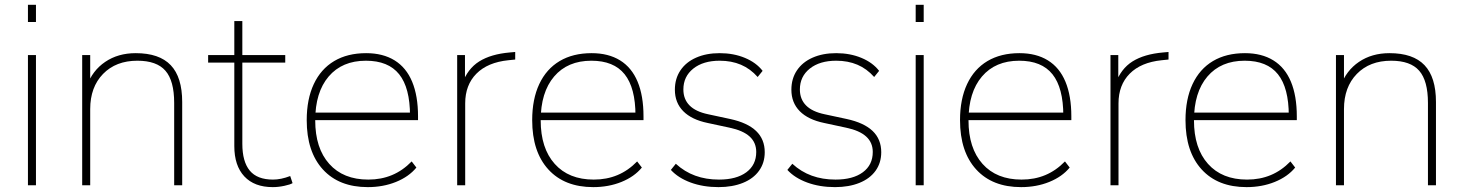

<svg xmlns="http://www.w3.org/2000/svg" viewBox="-20 -767 6061 795"><path d="M95.7 -747.1H128.9V-675.8H95.7ZM95.7 -539.1H128.9V0H95.7Z M320.3 -539.1H353.5V-411.1H339.8Q362.3 -474.6 415.5 -510.7Q468.8 -546.9 542 -546.9Q639.6 -546.9 687 -497.1Q734.4 -447.3 734.4 -344.7V0H701.2V-340.8Q701.2 -432.6 665 -474.1Q628.9 -515.6 548.8 -515.6Q460 -515.6 406.7 -460.9Q353.5 -406.2 353.5 -315.4V0H320.3Z M950.2 -162.1V-507.8H841.8V-539.1H950.2V-679.7H983.4V-539.1H1161.1V-507.8H983.4V-171.9Q983.4 -97.7 1014.2 -60.5Q1044.9 -23.4 1110.4 -23.4Q1143.6 -23.4 1181.6 -38.1L1191.4 -8.8Q1182.6 -2.9 1157.7 2.4Q1132.8 7.8 1109.4 7.8Q1033.2 7.8 991.7 -36.6Q950.2 -81.1 950.2 -162.1Z M1250 -269.5Q1250 -356.4 1279.3 -418.9Q1308.6 -481.4 1363.8 -514.2Q1418.9 -546.9 1496.1 -546.9Q1565.4 -546.9 1613.8 -517.1Q1662.1 -487.3 1686.5 -428.7Q1710.9 -370.1 1710.9 -285.2V-269.5H1267.6V-300.8H1698.2L1677.7 -288.1Q1677.7 -403.3 1632.8 -459.5Q1587.9 -515.6 1495.1 -515.6Q1396.5 -515.6 1340.8 -450.2Q1285.2 -384.8 1285.2 -268.6Q1285.2 -153.3 1343.3 -88.4Q1401.4 -23.4 1504.9 -23.4Q1558.6 -23.4 1603 -42Q1647.5 -60.5 1684.6 -98.6L1704.1 -73.2Q1672.9 -35.2 1619.6 -13.7Q1566.4 7.8 1502.9 7.8Q1383.8 7.8 1316.9 -65.4Q1250 -138.7 1250 -269.5Z M1873 -539.1H1905.3V-419.9H1893.6Q1916 -482.4 1964.4 -512.7Q2012.7 -543 2090.8 -549.8L2113.3 -551.8V-520.5L2085 -517.6Q1999 -508.8 1952.6 -461.9Q1906.2 -415 1906.2 -338.9V0H1873Z M2183.6 -269.5Q2183.6 -356.4 2212.9 -418.9Q2242.2 -481.4 2297.4 -514.2Q2352.5 -546.9 2429.7 -546.9Q2499 -546.9 2547.4 -517.1Q2595.7 -487.3 2620.1 -428.7Q2644.5 -370.1 2644.5 -285.2V-269.5H2201.2V-300.8H2631.8L2611.3 -288.1Q2611.3 -403.3 2566.4 -459.5Q2521.5 -515.6 2428.7 -515.6Q2330.1 -515.6 2274.4 -450.2Q2218.8 -384.8 2218.8 -268.6Q2218.8 -153.3 2276.9 -88.4Q2335 -23.4 2438.5 -23.4Q2492.2 -23.4 2536.6 -42Q2581.1 -60.5 2618.2 -98.6L2637.7 -73.2Q2606.4 -35.2 2553.2 -13.7Q2500 7.8 2436.5 7.8Q2317.4 7.8 2250.5 -65.4Q2183.6 -138.7 2183.6 -269.5Z M2757.8 -63.5 2778.3 -88.9Q2814.5 -55.7 2858.9 -39.6Q2903.3 -23.4 2957 -23.4Q3029.3 -23.4 3070.3 -53.7Q3111.3 -84 3111.3 -137.7Q3111.3 -176.8 3084 -201.7Q3056.6 -226.6 3001 -238.3L2910.2 -257.8Q2843.8 -271.5 2809.1 -306.6Q2774.4 -341.8 2774.4 -395.5Q2774.4 -441.4 2797.4 -475.6Q2820.3 -509.8 2862.3 -528.3Q2904.3 -546.9 2960 -546.9Q3017.6 -546.9 3064.5 -527.3Q3111.3 -507.8 3137.7 -473.6L3117.2 -448.2Q3086.9 -482.4 3047.9 -499Q3008.8 -515.6 2960 -515.6Q2891.6 -515.6 2850.6 -482.9Q2809.6 -450.2 2809.6 -396.5Q2809.6 -356.4 2835 -330.6Q2860.4 -304.7 2912.1 -293.9L3002.9 -274.4Q3075.2 -258.8 3110.8 -224.6Q3146.5 -190.4 3146.5 -136.7Q3146.5 -92.8 3123 -60.1Q3099.6 -27.3 3056.2 -9.8Q3012.7 7.8 2955.1 7.8Q2891.6 7.8 2839.8 -11.2Q2788.1 -30.3 2757.8 -63.5Z M3240.2 -63.5 3260.7 -88.9Q3296.9 -55.7 3341.3 -39.6Q3385.7 -23.4 3439.5 -23.4Q3511.7 -23.4 3552.7 -53.7Q3593.8 -84 3593.8 -137.7Q3593.8 -176.8 3566.4 -201.7Q3539.1 -226.6 3483.4 -238.3L3392.6 -257.8Q3326.2 -271.5 3291.5 -306.6Q3256.8 -341.8 3256.8 -395.5Q3256.8 -441.4 3279.8 -475.6Q3302.7 -509.8 3344.7 -528.3Q3386.7 -546.9 3442.4 -546.9Q3500 -546.9 3546.9 -527.3Q3593.8 -507.8 3620.1 -473.6L3599.6 -448.2Q3569.3 -482.4 3530.3 -499Q3491.2 -515.6 3442.4 -515.6Q3374 -515.6 3333 -482.9Q3292 -450.2 3292 -396.5Q3292 -356.4 3317.4 -330.6Q3342.8 -304.7 3394.5 -293.9L3485.4 -274.4Q3557.6 -258.8 3593.3 -224.6Q3628.9 -190.4 3628.9 -136.7Q3628.9 -92.8 3605.5 -60.1Q3582 -27.3 3538.6 -9.8Q3495.1 7.8 3437.5 7.8Q3374 7.8 3322.3 -11.2Q3270.5 -30.3 3240.2 -63.5Z M3771.5 -747.1H3804.7V-675.8H3771.5ZM3771.5 -539.1H3804.7V0H3771.5Z M3955.1 -269.5Q3955.1 -356.4 3984.4 -418.9Q4013.7 -481.4 4068.8 -514.2Q4124 -546.9 4201.2 -546.9Q4270.5 -546.9 4318.8 -517.1Q4367.2 -487.3 4391.6 -428.7Q4416 -370.1 4416 -285.2V-269.5H3972.7V-300.8H4403.3L4382.8 -288.1Q4382.8 -403.3 4337.9 -459.5Q4293 -515.6 4200.2 -515.6Q4101.6 -515.6 4045.9 -450.2Q3990.2 -384.8 3990.2 -268.6Q3990.2 -153.3 4048.3 -88.4Q4106.4 -23.4 4210 -23.4Q4263.7 -23.4 4308.1 -42Q4352.5 -60.5 4389.6 -98.6L4409.2 -73.2Q4377.9 -35.2 4324.7 -13.7Q4271.5 7.8 4208 7.8Q4088.9 7.8 4022 -65.4Q3955.1 -138.7 3955.1 -269.5Z M4578.1 -539.1H4610.4V-419.9H4598.6Q4621.1 -482.4 4669.4 -512.7Q4717.8 -543 4795.9 -549.8L4818.4 -551.8V-520.5L4790 -517.6Q4704.1 -508.8 4657.7 -461.9Q4611.3 -415 4611.3 -338.9V0H4578.1Z M4888.7 -269.5Q4888.7 -356.4 4918 -418.9Q4947.3 -481.4 5002.4 -514.2Q5057.6 -546.9 5134.8 -546.9Q5204.1 -546.9 5252.4 -517.1Q5300.8 -487.3 5325.2 -428.7Q5349.6 -370.1 5349.6 -285.2V-269.5H4906.2V-300.8H5336.9L5316.4 -288.1Q5316.4 -403.3 5271.5 -459.5Q5226.6 -515.6 5133.8 -515.6Q5035.2 -515.6 4979.5 -450.2Q4923.8 -384.8 4923.8 -268.6Q4923.8 -153.3 4981.9 -88.4Q5040 -23.4 5143.6 -23.4Q5197.3 -23.4 5241.7 -42Q5286.1 -60.5 5323.2 -98.6L5342.8 -73.2Q5311.5 -35.2 5258.3 -13.7Q5205.1 7.8 5141.6 7.8Q5022.5 7.8 4955.6 -65.4Q4888.7 -138.7 4888.7 -269.5Z M5511.7 -539.1H5544.9V-411.1H5531.2Q5553.7 -474.6 5606.9 -510.7Q5660.2 -546.9 5733.4 -546.9Q5831.1 -546.9 5878.4 -497.1Q5925.8 -447.3 5925.8 -344.7V0H5892.6V-340.8Q5892.6 -432.6 5856.4 -474.1Q5820.3 -515.6 5740.2 -515.6Q5651.4 -515.6 5598.1 -460.9Q5544.9 -406.2 5544.9 -315.4V0H5511.7Z"/></svg>

Font: Min Sans VF VF
Style: Regular
Weight: 400
Designer: Jinseong-Kim, NotoSansCJK, Nunito
Foundry: Jinseong-Kim
Version: Version 1.420;Glyphs 3.1.2 (3151)